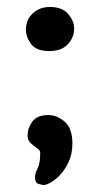

<svg xmlns="http://www.w3.org/2000/svg" viewBox="-20 -423 286 549"><path d="M54 -339Q54 -349 57.5 -360Q61 -371 69.5 -380.5Q78 -390 91 -396.5Q104 -403 123 -403Q158 -403 175 -383Q192 -363 192 -341Q192 -316 174 -296.5Q156 -277 121 -277Q84 -277 69 -297Q54 -317 54 -339ZM59 -36Q59 -57 72.5 -75.5Q86 -94 119 -94Q143 -94 165 -75Q187 -56 187 -13Q187 17 176.5 39.5Q166 62 152.5 76.5Q139 91 125.5 98.5Q112 106 106 106Q101 106 90.5 103Q80 100 80 83Q80 73 87.5 58.5Q95 44 95 14Q95 8 89.5 3.5Q84 -1 77 -6Q70 -11 64.5 -17.5Q59 -24 59 -36Z"/></svg>

Font: Life Savers ExtraBold
Style: Regular
Weight: 800
Designer: Pablo Impallari, Rodrigo Fuenzalida, Brenda Gallo
Foundry: Pablo Impallari, Rodrigo Fuenzalida, Brenda Gallo
Version: Version 3.001; ttfautohint (v0.95) -l 8 -r 50 -G 200 -x 14 -